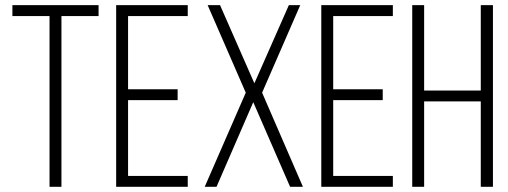

<svg xmlns="http://www.w3.org/2000/svg" viewBox="-20 -720 1959 740"><path d="M27.8 -658.2V-700.2H359.9V-658.2H216.8V0H170.9V-658.2Z M427.7 0V-700.2H703.6V-658.2H473.6V-376H664.6V-334H473.6V-42H703.6V0Z M769 0 927.2 -362.8 780.3 -700.2H828.1L960.4 -398.9L1093.3 -700.2H1137.2L990.2 -362.8L1147.5 0H1098.1L956.1 -326.2L814.5 0Z M1218.3 0V-700.2H1494.1V-658.2H1264.2V-376H1455.1V-334H1264.2V-42H1494.1V0Z M1568.8 0V-700.2H1614.7V-371.1H1833V-700.2H1879.9V0H1833V-329.1H1614.7V0Z"/></svg>

Font: Bebas Neue Book
Style: Regular
Weight: 400
Designer: Ryoichi Tsunekawa
Foundry: Ryoichi Tsunekawa
Version: Version 001.003